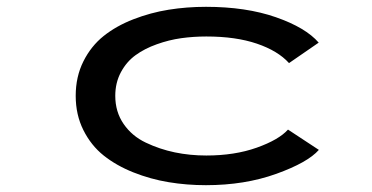

<svg xmlns="http://www.w3.org/2000/svg" viewBox="-20 -532 1090 563"><path d="M915 -92.5Q882.5 -55.5 790 -22.2Q697.5 11 584 11Q527.5 11 474.5 2.2Q421.5 -6.5 371.2 -26.5Q321 -46.5 284 -76Q247 -105.5 224.5 -150.5Q202 -195.5 202 -251Q202 -307 224.5 -352Q247 -397 284 -426.5Q321 -456 371.2 -475.5Q421.5 -495 474.5 -503.5Q527.5 -512 584 -512Q701.5 -512 789 -481.5Q876.5 -451 914.5 -407L827.5 -347Q795 -383 733.2 -404Q671.5 -425 585 -425Q547 -425 511.2 -420Q475.5 -415 439.8 -402.2Q404 -389.5 377.5 -370.2Q351 -351 334.5 -320.2Q318 -289.5 318 -251Q318 -204 342.5 -168.5Q367 -133 407.5 -113.8Q448 -94.5 492.5 -85.2Q537 -76 585 -76Q668 -76 732.8 -99Q797.5 -122 824.5 -152Z"/></svg>

Font: League Mono Extended
Style: Regular
Weight: 400
Width: 9
Designer: Tyler Finck
Foundry: The League of Moveable Type / Tyler Finck
Version: Version 2.210